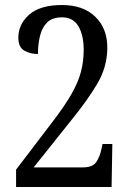

<svg xmlns="http://www.w3.org/2000/svg" viewBox="-20 -744 517 764"><path d="M44 0V-69L191 -262Q237 -322 264 -369Q291 -416 302 -458Q313 -500 313 -546Q313 -604 292 -639.5Q271 -675 227 -675Q188 -675 167.5 -654.5Q147 -634 139 -600.5Q131 -567 131 -529Q101 -529 77 -542.5Q53 -556 53 -594Q53 -648 96.5 -686Q140 -724 227 -724Q311 -724 359 -677.5Q407 -631 407 -555Q407 -478 367 -410.5Q327 -343 260 -261L114 -78H311Q348 -78 362.5 -98.5Q377 -119 384 -152L388 -171H427L424 0Z"/></svg>

Font: Noto Serif Thai Condensed
Style: Regular
Weight: 400
Width: 3
Designer: Monotype Design Team
Foundry: Monotype Imaging Inc.
Version: Version 2.002; ttfautohint (v1.8.4.7-5d5b)